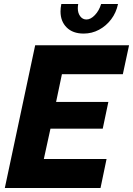

<svg xmlns="http://www.w3.org/2000/svg" viewBox="-20 -935 662 955"><path d="M155 -710H622L591 -566H288L259 -428H519L491 -295H231L198 -144H510L480 0H4ZM410 -838Q431 -838 452 -860Q473 -882 483 -915H567Q558 -872 533 -839Q508 -806 472.5 -787Q437 -768 396 -768Q342 -768 311.5 -798.5Q281 -829 281 -878Q281 -895 285 -915H369Q367 -903 367 -894Q367 -870 379 -854Q391 -838 410 -838Z"/></svg>

Font: Raleway ExtraBold
Style: Italic
Weight: 800
Italic angle: -12°
Designer: Matt McInerney, Pablo Impallari, Rodrigo Fuenzalida
Foundry: Matt McInerney, Pablo Impallari, Rodrigo Fuenzalida
Version: Version 4.026